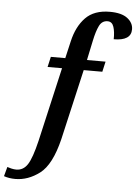

<svg xmlns="http://www.w3.org/2000/svg" viewBox="-118 -771 758 1059"><g transform="rotate(5 260.5 -242.0)"><path d="M7 240Q78 240 142 191.5Q206 143 241 0L331 -391H434L447 -448H344L367 -557Q378 -610 393 -640.5Q408 -671 439 -671Q464 -671 473 -643.5Q482 -616 481 -575Q577 -575 577 -638Q577 -674 544.5 -699Q512 -724 447 -724Q360 -724 312.5 -675Q265 -626 246 -543L224 -448H144L131 -391H211L117 19Q94 116 70.5 152Q47 188 8 188Q-5 188 -19.5 184.5Q-34 181 -42 178L-56 230Q-28 240 7 240Z"/></g></svg>

Font: Noto Serif SemiCondensed Semi
Style: Italic
Weight: 600
Width: 4
Italic angle: -12°
Designer: Monotype Design Team
Foundry: Monotype Imaging Inc.
Version: Version 1.901